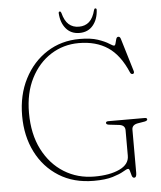

<svg xmlns="http://www.w3.org/2000/svg" viewBox="-59 -911 818 977"><g transform="rotate(-5 350.5 -422.0)"><path d="M599 -7.5Q599 15.5 586.5 15.5Q578.5 15.5 574.8 3.8Q571 -8 568.2 -20Q565.5 -32 559.5 -32Q552.5 -32 533.5 -20.5Q514.5 -9 477.8 2.2Q441 13.5 381.5 13.5Q278.5 13.5 203.2 -33.8Q128 -81 87 -162.5Q46 -244 46 -347.5Q46 -454 88.5 -536.2Q131 -618.5 204.2 -665.2Q277.5 -712 371 -712Q428 -712 464 -699.8Q500 -687.5 518.8 -675.2Q537.5 -663 543.5 -663Q549 -663 551.5 -673.8Q554 -684.5 557.2 -695.2Q560.5 -706 568.5 -706Q577 -706 580.5 -694.5L631.5 -525.5Q633.5 -520 631.5 -515.5Q629.5 -511 624.5 -511Q616 -510.5 612 -520Q573.5 -611 513.2 -651.2Q453 -691.5 365 -691.5Q286.5 -691.5 222.2 -650.8Q158 -610 120 -535.5Q82 -461 82 -359.5Q82 -251 122.2 -172.2Q162.5 -93.5 231.2 -50.8Q300 -8 386.5 -8Q464.5 -8 514.2 -31.2Q564 -54.5 564 -98.5V-229Q564 -254.5 534.5 -258.5L482 -264.5Q468 -266.5 468 -274.5Q468 -282.5 480.5 -282.5H666Q678.5 -282.5 678.5 -274.5Q678.5 -267.5 664.5 -264.5L628.5 -258.5Q599 -253 599 -229ZM374 -774.5Q405.5 -774.5 426.2 -793Q447 -811.5 457.5 -852.5Q459.5 -860 464.5 -860Q471 -860 471 -852Q468.5 -803.5 443 -773Q417.5 -742.5 374 -742.5Q330.5 -742.5 305 -773Q279.5 -803.5 277 -852Q277 -860 283 -860Q288 -860 290.5 -852.5Q301 -811.5 321.8 -793Q342.5 -774.5 374 -774.5Z"/></g></svg>

Font: Fraunces 72pt S050 Thin
Style: Regular
Weight: 100
Version: Version 1.000; ttfautohint (v1.8.3)